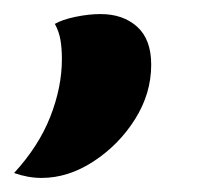

<svg xmlns="http://www.w3.org/2000/svg" viewBox="-72 -128 304 273"><path d="M-13 125Q-32 125 -52 118Q-17 80 -0.5 38Q16 -4 16 -44Q16 -59 14 -71Q12 -83 6 -94Q16 -100 35 -104Q54 -108 71 -108Q103 -108 123 -90Q143 -72 143 -36Q143 5 120 41.5Q97 78 61 101.5Q25 125 -13 125Z"/></svg>

Font: Sansita Swashed Medium
Style: Regular
Weight: 500
Designer: Pablo Cosgaya
Foundry: Omnibus-Type
Version: Version 1.003; ttfautohint (v1.8.3)